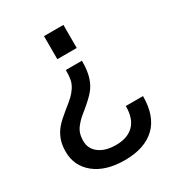

<svg xmlns="http://www.w3.org/2000/svg" viewBox="-175 -629 874 950"><g transform="rotate(-30 261.5 -154.0)"><path d="M321.8 -320.8Q321.8 -265.1 310.5 -228.8Q299.3 -192.4 277.3 -166.3Q255.4 -140.1 210 -103Q188.5 -85.9 177.5 -75.7Q166.5 -65.4 153.3 -49.1Q140.1 -32.7 134.5 -14.4Q128.9 3.9 128.9 26.9Q128.9 71.3 164.3 98.1Q199.7 125 261.2 125Q325.7 125 361.8 89.6Q397.9 54.2 397.9 -18.1H496.1Q496.1 96.2 435.1 154.1Q374 211.9 261.2 211.9Q152.3 211.9 89.6 161.4Q26.9 110.8 26.9 28.8Q26.9 -11.7 39.1 -42.5Q51.3 -73.2 71.8 -96.2Q92.3 -119.1 131.8 -150.9Q164.1 -176.3 179.9 -191.2Q195.8 -206.1 208.7 -225.8Q221.7 -245.6 225.8 -266.8Q230 -288.1 230 -320.8ZM220.2 -388.2V-520H331.1V-388.2Z"/></g></svg>

Font: Aspekta 450
Style: Regular
Weight: 450
Designer: Ivo Dolenc
Version: Version 2.000